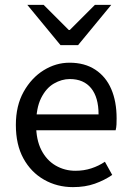

<svg xmlns="http://www.w3.org/2000/svg" viewBox="-20 -755 536 787"><path d="M279 12Q214 12 160.5 -18.5Q107 -49 76 -105.5Q45 -162 45 -243Q45 -322 77 -379Q109 -436 159 -467Q209 -498 265 -498Q327 -498 370.5 -469.5Q414 -441 436 -390Q458 -339 458 -270Q458 -257 457.5 -245Q457 -233 454 -221H104V-286H384Q384 -356 353.5 -393.5Q323 -431 266 -431Q233 -431 201 -412.5Q169 -394 148.5 -353Q128 -312 128 -244Q128 -182 149.5 -140Q171 -98 208 -76.5Q245 -55 289 -55Q324 -55 354.5 -65Q385 -75 410 -92L440 -38Q408 -16 368.5 -2Q329 12 279 12ZM228 -570 92 -735H159L262 -632H266L369 -735H436L300 -570Z"/></svg>

Font: Source Sans 3 ExtraLight
Style: Regular
Weight: 400
Version: Version 3.052;hotconv 1.1.0;makeotfexe 2.6.0